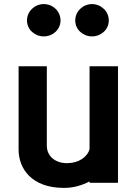

<svg xmlns="http://www.w3.org/2000/svg" viewBox="-20 -841 667 939"><path d="M512 -741C512 -786 474 -821 430 -821C386 -821 348 -786 348 -741C348 -696 386 -663 430 -663C474 -663 512 -696 512 -741ZM276 -741C276 -786 239 -821 194 -821C150 -821 112 -786 112 -741C112 -696 150 -663 194 -663C238 -663 276 -696 276 -741ZM418 46V53H557V-517H418V-112C408 -73 364 -43 308 -43C246 -43 209 -81 209 -128V-517H71V-109C71 -17 134 78 293 78C340 78 383 65 418 46Z"/></svg>

Font: LINE Seed JP_OTF Bold
Style: Regular
Weight: 700
Designer: LINE & Fontrix & Fontworks
Version: Version 1.009